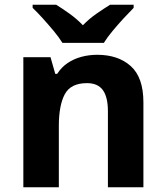

<svg xmlns="http://www.w3.org/2000/svg" viewBox="-20 -786 697 806"><path d="M388 -556Q476 -556 529 -508.5Q582 -461 582 -356V0H433V-319Q433 -378 412 -407.5Q391 -437 345 -437Q277 -437 252 -390.5Q227 -344 227 -257V0H78V-546H192L212 -476H220Q238 -504 264 -521.5Q290 -539 322 -547.5Q354 -556 388 -556ZM242 -606Q228 -629 205.5 -656Q183 -683 159.5 -709Q136 -735 117 -753V-766H216Q242 -750 272 -728.5Q302 -707 328 -680Q354 -707 385 -728.5Q416 -750 442 -766H541V-753Q523 -735 499 -709Q475 -683 452.5 -656Q430 -629 416 -606Z"/></svg>

Font: Noto Sans Malayalam
Style: Regular
Weight: 400
Designer: Jelle Bosma - Monotype Design Team
Foundry: Monotype Imaging Inc.
Version: Version 2.103